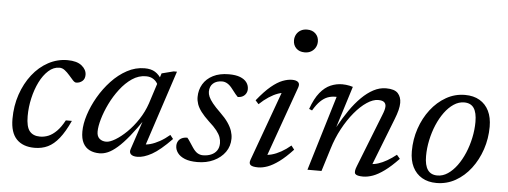

<svg xmlns="http://www.w3.org/2000/svg" viewBox="-48 -841 2591 980"><g transform="rotate(5 1247.0 -351.0)"><path d="M247 -408.5Q216.5 -408.5 190.8 -385.2Q165 -362 146.2 -324.2Q127.5 -286.5 117 -240.5Q106.5 -194.5 106.5 -148.5Q106.5 -94 124.5 -71.8Q142.5 -49.5 178 -49.5Q200.5 -49.5 221.5 -58.2Q242.5 -67 263 -87.5Q283.5 -108 302.5 -143.5H333.5Q307.5 -86.5 280.5 -52.8Q253.5 -19 223.2 -4.5Q193 10 155.5 10Q95.5 10 63 -23.8Q30.5 -57.5 30.5 -127.5Q30.5 -194.5 50.5 -253Q70.5 -311.5 105.2 -356Q140 -400.5 186.2 -425.5Q232.5 -450.5 284.5 -450.5Q333 -450.5 357.8 -430.2Q382.5 -410 382.5 -383.5Q382.5 -362.5 369.5 -351.5Q356.5 -340.5 338.5 -340Q330.5 -340 321 -350.2Q311.5 -360.5 299.5 -374.5Q287.5 -388.5 274.5 -398.5Q261.5 -408.5 247 -408.5Z M645 -26.5 701 -194.5H710Q669.5 -134.5 637.5 -95Q605.5 -55.5 579.2 -32.8Q553 -10 531 -0.5Q509 9 488 9Q459 9 437.2 -1.8Q415.5 -12.5 403.5 -35.2Q391.5 -58 391.5 -94Q391.5 -133.5 406.5 -180.2Q421.5 -227 448.2 -273.2Q475 -319.5 511.2 -358.2Q547.5 -397 590.5 -420.2Q633.5 -443.5 680.5 -443.5Q713.5 -443.5 734.2 -430.5Q755 -417.5 770 -392L753 -364.5Q746 -381.5 730 -392.5Q714 -403.5 690.5 -403.5Q653 -403.5 619.8 -381Q586.5 -358.5 558.8 -322.2Q531 -286 511 -244.8Q491 -203.5 480 -165.2Q469 -127 469 -100.5Q469 -76.5 482.5 -64.8Q496 -53 517 -53Q535.5 -53 563.5 -69.8Q591.5 -86.5 621.2 -115.5Q651 -144.5 676.8 -183.5Q702.5 -222.5 717.5 -266.5L768.5 -425L829 -440.5H846L713 -36L702.5 -57Q720 -54.5 742.8 -60.8Q765.5 -67 790.8 -81Q816 -95 840.5 -116L856 -96.5Q797.5 -36 756 -13Q714.5 10 682 10Q658.5 10 648.8 0.2Q639 -9.5 645 -26.5Z M928 -109.5Q934.5 -102.5 941 -92.2Q947.5 -82 961 -62Q974.5 -42 987.5 -34.5Q1000.5 -27 1015 -27Q1038 -27 1056.5 -34.8Q1075 -42.5 1085.8 -58Q1096.5 -73.5 1096.5 -96Q1096.5 -111.5 1091 -126.8Q1085.5 -142 1071.5 -160Q1057.5 -178 1030.5 -202Q1004.5 -226.5 989.5 -246.5Q974.5 -266.5 968.2 -284.8Q962 -303 962 -321Q962 -357.5 979.5 -387Q997 -416.5 1030.5 -433.5Q1064 -450.5 1111.5 -450.5Q1146.5 -450.5 1169 -441.8Q1191.5 -433 1202.8 -417.8Q1214 -402.5 1214 -383.5Q1214 -371 1208 -360.8Q1202 -350.5 1191.5 -344.8Q1181 -339 1166 -339Q1161 -344.5 1154 -352.2Q1147 -360 1134.5 -377Q1121.5 -394.5 1108 -402.8Q1094.5 -411 1080.5 -411Q1051.5 -411 1034.2 -395.8Q1017 -380.5 1017 -353Q1017 -341 1023 -327.2Q1029 -313.5 1043.5 -295.2Q1058 -277 1084 -252Q1110 -227 1125 -205Q1140 -183 1146.5 -163.2Q1153 -143.5 1153 -124.5Q1153 -85.5 1131.5 -55.2Q1110 -25 1073 -7.5Q1036 10 989.5 10Q950 10 925 -0.2Q900 -10.5 887.8 -27.2Q875.5 -44 875.5 -63Q875.5 -76.5 881.5 -87Q887.5 -97.5 899.2 -103.5Q911 -109.5 928 -109.5Z M1259.5 -26.5 1393.5 -395.5 1409 -381Q1392 -381.5 1369.8 -373.8Q1347.5 -366 1323.2 -350.2Q1299 -334.5 1275 -311.5L1258.5 -330Q1297.5 -378.5 1329 -404.5Q1360.5 -430.5 1386.8 -440.5Q1413 -450.5 1435 -450.5Q1457 -450.5 1466.5 -441.5Q1476 -432.5 1469.5 -414L1335 -36.5L1325 -57.5Q1342.5 -56 1365 -62Q1387.5 -68 1412.2 -81.8Q1437 -95.5 1461 -116L1476.5 -96Q1438.5 -55 1407 -32Q1375.5 -9 1349.5 0.5Q1323.5 10 1300.5 10Q1271.5 10 1261.8 1.5Q1252 -7 1259.5 -26.5ZM1427 -652Q1427 -669 1434.8 -682.8Q1442.5 -696.5 1456.5 -704.5Q1470.5 -712.5 1489.5 -712.5Q1516.5 -712.5 1532.8 -696.5Q1549 -680.5 1549 -656Q1549 -639 1541 -625.2Q1533 -611.5 1519.2 -603.5Q1505.5 -595.5 1486.5 -595.5Q1459 -595.5 1443 -611.5Q1427 -627.5 1427 -652Z M1550 -303.5 1534.5 -310Q1554 -364.5 1578.8 -394.8Q1603.5 -425 1632.5 -437.5Q1661.5 -450 1692.5 -450Q1702 -450 1711 -449Q1720 -448 1729 -446.2Q1738 -444.5 1747 -441.5L1681 -231H1681.5Q1707 -277.5 1734.5 -317.2Q1762 -357 1791.8 -386.5Q1821.5 -416 1852.8 -432.5Q1884 -449 1917 -449Q1960.5 -449 1977.8 -430Q1995 -411 1995 -381Q1995 -364.5 1989.8 -343.5Q1984.5 -322.5 1974 -296L1872.5 -36.5L1871.5 -57.5Q1889 -57 1910.2 -63.8Q1931.5 -70.5 1955 -84Q1978.5 -97.5 2001.5 -116L2018 -96.5Q1979.5 -56 1947.2 -32.5Q1915 -9 1888.5 0.5Q1862 10 1838.5 10Q1806 10 1798.2 -0.2Q1790.5 -10.5 1802.5 -40L1910 -313Q1915.5 -326.5 1918.5 -337.5Q1921.5 -348.5 1921.5 -357Q1921.5 -370.5 1912.5 -378.2Q1903.5 -386 1882 -386Q1855.5 -386 1824 -365Q1792.5 -344 1761.5 -306.8Q1730.5 -269.5 1704.2 -220.8Q1678 -172 1661.5 -117.5L1625 0H1553L1669 -383.5Q1667 -383.5 1665.5 -383.5Q1664 -383.5 1662 -383.5Q1641.5 -383.5 1623 -376.5Q1604.5 -369.5 1586.5 -352.2Q1568.5 -335 1550 -303.5Z M2321.5 -450.5Q2365.5 -450.5 2396.5 -432.2Q2427.5 -414 2444 -380.5Q2460.5 -347 2460.5 -299.5Q2460.5 -239 2441.8 -183.2Q2423 -127.5 2389.8 -84Q2356.5 -40.5 2311.8 -15.2Q2267 10 2214.5 10Q2171.5 10 2140.2 -8.2Q2109 -26.5 2092.2 -60.2Q2075.5 -94 2075.5 -141Q2075.5 -201.5 2094.2 -257Q2113 -312.5 2146.5 -356Q2180 -399.5 2224.8 -425Q2269.5 -450.5 2321.5 -450.5ZM2216 -28.5Q2244 -28.5 2269.2 -45.5Q2294.5 -62.5 2315.8 -91.5Q2337 -120.5 2352.8 -157.8Q2368.5 -195 2377.2 -236.2Q2386 -277.5 2386 -317.5Q2386 -365.5 2370 -388.8Q2354 -412 2320.5 -412Q2292.5 -412 2267 -395Q2241.5 -378 2220.2 -349Q2199 -320 2183.2 -282.8Q2167.5 -245.5 2158.8 -204.2Q2150 -163 2150 -122.5Q2150 -75.5 2166.2 -52Q2182.5 -28.5 2216 -28.5Z"/></g></svg>

Font: Newsreader 16pt 16pt
Style: Italic
Weight: 400
Italic angle: -17°
Version: Version 1.003